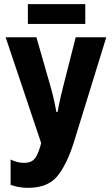

<svg xmlns="http://www.w3.org/2000/svg" viewBox="-20 -893 540 923"><path d="M390 -778V-873H114V-778ZM335 -209 491 -714H344L283 -474Q275 -442 269 -416Q263 -390 257 -355H251Q245 -389 237 -423Q229 -457 221 -484L155 -714H7L178 -205Q164 -151 147 -130.5Q130 -110 96 -110Q64 -110 31 -126V-4Q71 10 115 10Q209 10 255 -45.5Q301 -101 335 -209Z"/></svg>

Font: Noto Sans Mono UI Condensed ExtraBold
Style: Regular
Weight: 800
Width: 3
Designer: Monotype Design team
Foundry: Monotype Imaging Inc.
Version: 1.000